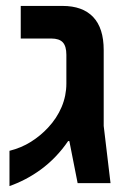

<svg xmlns="http://www.w3.org/2000/svg" viewBox="-20 -618 420 648"><path d="M12 10V-109Q52 -119 84.5 -139.5Q117 -160 142 -187Q172 -219 188 -257Q204 -295 204 -336V-433Q204 -462 192 -475Q180 -488 153 -488H50V-598H191Q259 -598 294.5 -560.5Q330 -523 330 -449V-193L353 0H242L214 -142H210Q191 -114 167.5 -89.5Q144 -65 118 -46Q92 -27 65 -13Q38 1 12 10Z"/></svg>

Font: Noto Sans Hebrew SemiBold
Style: Regular
Weight: 600
Designer: Monotype Design Team
Foundry: Monotype Imaging Inc.
Version: Version 2.003